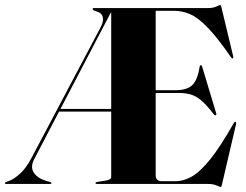

<svg xmlns="http://www.w3.org/2000/svg" viewBox="-34 -732 978 764"><path d="M408.5 -28V-288H201L102.5 -99.5Q85.5 -67 100.8 -44.5Q116 -22 152.5 -11.5L165 -8Q170.5 -6 170.5 -3.5Q170.5 0 166 0H-10Q-14.5 0 -14.5 -3.5Q-14.5 -6 -9 -8L2 -12Q21.5 -19 46 -41.2Q70.5 -63.5 90.5 -102L367.5 -625.5Q379.5 -649 374.5 -665.5Q369.5 -682 348.5 -687Q334.5 -691 334.5 -696.5Q334.5 -700 340 -700H795.5Q813.5 -700 826.8 -706Q840 -712 842.5 -712Q845 -712 847.5 -701L894 -507.5Q895 -501 892.5 -499.5Q889.5 -498.5 886 -503Q832.5 -580.5 794.2 -620.5Q756 -660.5 724.2 -674.8Q692.5 -689 658.5 -689H585.5V-373H664.5Q709 -373 730.5 -392.8Q752 -412.5 760.5 -467Q761.5 -472.5 765 -472.5Q769 -473 770.5 -466.5L826.5 -280.5Q828 -275 825 -273.5Q821.5 -272 818 -275.5Q791.5 -310 771 -328.8Q750.5 -347.5 728.8 -354.8Q707 -362 678.5 -362H585.5V-34.5Q585.5 -11 610 -11H665.5Q696 -11 728.5 -29Q761 -47 801.8 -97.2Q842.5 -147.5 897 -243.5Q901 -248.5 903.5 -247.5Q906.5 -246 905.5 -239L849.5 1Q847 12 845 12Q841 12 827.8 6Q814.5 0 794 0H351.5Q346 0 346 -3.5Q346 -7 353 -8L387 -13.5Q408.5 -17 408.5 -28ZM407 -682 206.5 -298.5H408.5V-682Z"/></svg>

Font: Fraunces 144pt
Style: Bold
Weight: 700
Version: Version 1.000;[b76b70a41]